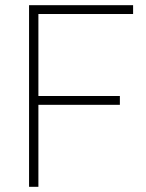

<svg xmlns="http://www.w3.org/2000/svg" viewBox="-20 -720 563 740"><path d="M92 0V-700H493V-666H128V-350H442V-316H128V0Z"/></svg>

Font: Cairo Play ExtraLight
Style: Regular
Weight: 250
Version: Version 3.119